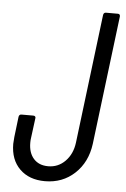

<svg xmlns="http://www.w3.org/2000/svg" viewBox="-52 -738 516 785"><g transform="rotate(5 206.5 -346.0)"><path d="M20 -133Q20 -141 22 -161L32 -245Q34 -255 43 -255H92Q97 -255 99.5 -252Q102 -249 101 -245L90 -160Q89 -154 89 -143Q89 -102 110.5 -78Q132 -54 170 -54Q211 -54 240 -83.5Q269 -113 275 -160L340 -690Q342 -700 351 -700H400Q409 -700 409 -690L344 -161Q334 -85 284 -38.5Q234 8 162 8Q97 8 58.5 -30Q20 -68 20 -133Z"/></g></svg>

Font: Barlow Condensed
Style: Italic
Weight: 400
Width: 3
Italic angle: -7°
Designer: Jeremy Tribby
Foundry: Tribby Type
Version: Version 1.408